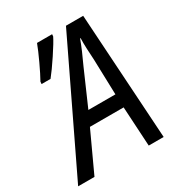

<svg xmlns="http://www.w3.org/2000/svg" viewBox="-227 -831 884 947"><g transform="rotate(-30 215.0 -358.0)"><path d="M-57 0H36L140 -225H332L345 0H430L385 -716H287ZM175 -301 262 -500Q278 -534 292 -566.5Q306 -599 316 -627H319Q318 -600 319.5 -566.5Q321 -533 323 -502L329 -301ZM39 -527H90Q116 -559 154.5 -617Q193 -675 206 -702L207 -714H121Q108 -679 83 -625.5Q58 -572 40 -540Z"/></g></svg>

Font: Noto Sans UI SemiCondensed
Style: Italic
Weight: 400
Width: 4
Italic angle: -12°
Designer: Monotype Design Team
Foundry: Monotype Imaging Inc.
Version: Version 1.901